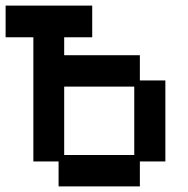

<svg xmlns="http://www.w3.org/2000/svg" viewBox="-60 -653 670 685"><path d="M149 12V-77H59V-520H-40V-633H269V-520H169V-456H439V-366H530V-77H439V12ZM169 -100H419V-344H169Z"/></svg>

Font: Pixelify Sans Medium
Style: Regular
Weight: 500
Designer: Stefie Justprince
Foundry: Typecalism Foundryline
Version: Version 1.000;February 13, 2025;FontCreator 15.0.0.3015 64-b